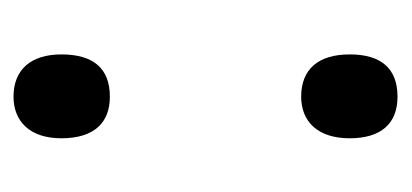

<svg xmlns="http://www.w3.org/2000/svg" viewBox="-178 -406 594 277"><g transform="rotate(90 118.5 -267.0)"><path d="M58 -475C58 -429 80 -405 119 -405C154 -405 179 -428 179 -475C179 -520 158 -544 119 -544C78 -544 58 -520 58 -475ZM58 -59C58 -15 80 10 119 10C154 10 179 -13 179 -59C179 -107 156 -129 119 -129C78 -129 58 -105 58 -59Z"/></g></svg>

Font: Noto Sans Arabic ExtCond Med
Style: Regular
Weight: 500
Width: 2
Designer: Monotype Design Team, Nadine Chahine, Nizar Qandah and Khaled Hosny
Foundry: Monotype Imaging Inc.
Version: Version 2.012